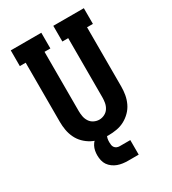

<svg xmlns="http://www.w3.org/2000/svg" viewBox="-221 -850 1042 1165"><g transform="rotate(-30 300.0 -267.0)"><path d="M300 8Q271 8 242 3Q213 -2 187.5 -15.5Q162 -29 141 -50Q120 -71 107.5 -97.5Q95 -124 90 -152.5Q85 -181 85 -210V-625H44V-735H258V-625H217V-210Q217 -191 220.5 -172Q224 -153 234.5 -136.5Q245 -120 263 -111Q281 -102 300 -102Q319 -102 337 -111Q355 -120 365.5 -136.5Q376 -153 379.5 -172Q383 -191 383 -210V-625H342V-735H556V-625H515V-210Q515 -181 510 -152.5Q505 -124 492.5 -97.5Q480 -71 459 -50Q438 -29 412.5 -15.5Q387 -2 358 3Q329 8 300 8ZM325 201Q307 201 289 198.5Q271 196 254.5 190Q238 184 223 173Q208 162 198 147.5Q188 133 184 115Q180 97 180 79Q180 63 183 47.5Q186 32 193.5 17.5Q201 3 212.5 -8Q224 -19 238 -26Q252 -33 268 -36Q284 -39 300 -39V0Q293 0 290 7Q287 14 285.5 20.5Q284 27 283.5 33.5Q283 40 283 47Q283 57 284.5 66.5Q286 76 291.5 83.5Q297 91 306 95Q315 99 325 99H400V201Z"/></g></svg>

Font: Iosevka Slab XBdEx
Style: Regular
Weight: 800
Width: 7
Monospace: yes
Designer: Belleve Invis
Foundry: Belleve Invis
Version: Version 11.1.0; ttfautohint (v1.8.3)